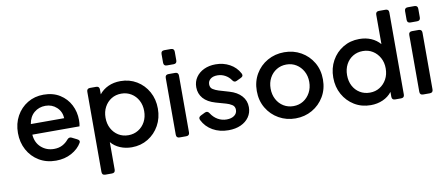

<svg xmlns="http://www.w3.org/2000/svg" viewBox="-79 -1086 3766 1615"><g transform="rotate(-10 1804.0 -278.5)"><path d="M320 12Q239 12 176.5 -25.5Q114 -63 79 -127.5Q44 -192 44 -272Q44 -353 79 -416.5Q114 -480 174.5 -516.5Q235 -553 311 -553Q392 -553 450 -516.5Q508 -480 538.5 -420.5Q569 -361 569 -291Q569 -278 568 -264Q567 -250 564 -238H161Q166 -169 211.5 -128.5Q257 -88 321 -88Q362 -88 392.5 -104Q423 -120 444 -146Q461 -166 482 -156L526 -134Q552 -121 541 -102Q512 -52 453.5 -20Q395 12 320 12ZM311 -458Q255 -458 214.5 -424Q174 -390 164 -328H449Q446 -385 406.5 -421.5Q367 -458 311 -458Z M707 200Q679 200 679 172V-513Q679 -541 707 -541H759Q787 -541 787 -513V-472Q817 -510 863.5 -531.5Q910 -553 968 -553Q1045 -553 1106.5 -516Q1168 -479 1203.5 -415Q1239 -351 1239 -271Q1239 -191 1203.5 -127Q1168 -63 1106.5 -25.5Q1045 12 968 12Q914 12 868 -7.5Q822 -27 792 -63V172Q792 200 764 200ZM957 -93Q1004 -93 1041.5 -116Q1079 -139 1100.5 -179Q1122 -219 1122 -271Q1122 -322 1100.5 -362Q1079 -402 1041.5 -425Q1004 -448 957 -448Q909 -448 872 -425Q835 -402 813.5 -362Q792 -322 792 -271Q792 -219 813.5 -179Q835 -139 872 -116Q909 -93 957 -93Z M1377 -615Q1349 -615 1349 -643V-717Q1349 -745 1377 -745H1434Q1462 -745 1462 -717V-643Q1462 -615 1434 -615ZM1377 0Q1349 0 1349 -28V-513Q1349 -541 1377 -541H1434Q1462 -541 1462 -513V-28Q1462 0 1434 0Z M1794 12Q1718 12 1659.5 -21.5Q1601 -55 1572 -114Q1560 -138 1586 -151L1623 -169Q1646 -180 1661 -156Q1684 -120 1718.5 -100Q1753 -80 1794 -80Q1834 -80 1859 -98Q1884 -116 1884 -147Q1884 -176 1861 -190.5Q1838 -205 1812 -212L1727 -236Q1657 -256 1622.5 -296Q1588 -336 1588 -391Q1588 -439 1613 -475.5Q1638 -512 1681.5 -532.5Q1725 -553 1781 -553Q1847 -553 1901 -523.5Q1955 -494 1984 -440Q1997 -415 1970 -403L1932 -385Q1910 -374 1895 -398Q1876 -426 1845.5 -442.5Q1815 -459 1780 -459Q1742 -459 1720.5 -441.5Q1699 -424 1699 -396Q1699 -367 1720.5 -353.5Q1742 -340 1768 -332L1856 -306Q1922 -287 1958.5 -246.5Q1995 -206 1995 -150Q1995 -102 1969.5 -65.5Q1944 -29 1899 -8.5Q1854 12 1794 12Z M2367 12Q2289 12 2224.5 -24.5Q2160 -61 2122 -125Q2084 -189 2084 -271Q2084 -352 2121.5 -416Q2159 -480 2223.5 -516.5Q2288 -553 2367 -553Q2446 -553 2510 -516.5Q2574 -480 2611.5 -416.5Q2649 -353 2649 -271Q2649 -189 2611 -125Q2573 -61 2509 -24.5Q2445 12 2367 12ZM2367 -93Q2414 -93 2451 -116Q2488 -139 2510 -179.5Q2532 -220 2532 -271Q2532 -322 2510 -362Q2488 -402 2451 -425Q2414 -448 2367 -448Q2320 -448 2282.5 -425Q2245 -402 2223.5 -362Q2202 -322 2202 -271Q2202 -220 2223.5 -179.5Q2245 -139 2282.5 -116Q2320 -93 2367 -93Z M3009 12Q2931 12 2869.5 -25.5Q2808 -63 2772.5 -127Q2737 -191 2737 -271Q2737 -351 2772.5 -415Q2808 -479 2869.5 -516Q2931 -553 3008 -553Q3064 -553 3109 -533.5Q3154 -514 3185 -478V-729Q3185 -757 3213 -757H3269Q3297 -757 3297 -729V-28Q3297 0 3269 0H3218Q3190 0 3190 -28V-69Q3160 -30 3112.5 -9Q3065 12 3009 12ZM3020 -93Q3067 -93 3104 -116Q3141 -139 3163 -179Q3185 -219 3185 -271Q3185 -322 3163 -362Q3141 -402 3104 -425Q3067 -448 3020 -448Q2972 -448 2934.5 -425Q2897 -402 2876 -362Q2855 -322 2855 -271Q2855 -219 2876 -179Q2897 -139 2934.5 -116Q2972 -93 3020 -93Z M3457 -615Q3429 -615 3429 -643V-717Q3429 -745 3457 -745H3514Q3542 -745 3542 -717V-643Q3542 -615 3514 -615ZM3457 0Q3429 0 3429 -28V-513Q3429 -541 3457 -541H3514Q3542 -541 3542 -513V-28Q3542 0 3514 0Z"/></g></svg>

Font: Pitagon Sans Text SemiBold
Style: Regular
Weight: 600
Designer: Travis Tran
Foundry: Pitagon
Version: Version 1.001; ttfautohint (v1.8.4.7-5d5b);gftools[0.9.26]